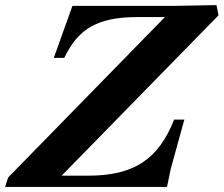

<svg xmlns="http://www.w3.org/2000/svg" viewBox="-50 -733 877 753"><path d="M-30 0 -18 -37 630 -700 688 -666H486Q429 -666 385.5 -657Q342 -648 308.5 -629.5Q275 -611 249 -580.5Q223 -550 202 -506H161L234 -710H636L799 -713L807 -673L181 -33L81 -44H296Q363 -44 415.5 -56.5Q468 -69 508.5 -95.5Q549 -122 579.5 -164Q610 -206 633 -264H673L620 -72L605 0Z"/></svg>

Font: Baskervville
Style: Bold Italic
Weight: 700
Italic angle: -18°
Version: Version 1.100